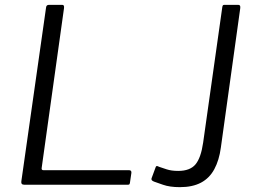

<svg xmlns="http://www.w3.org/2000/svg" viewBox="-20 -762 1046 792"><path d="M170 -731Q171 -742 182 -742H237Q246 -742 244 -728L152 -70Q150 -60 159 -60H512Q523 -60 522 -49L516 -8Q515 -3 513.5 -1.5Q512 0 507 0H80Q66 0 68 -14L170 -731ZM891 -153Q884 -101 864 -64Q844 -27 809 -8.5Q774 10 722 10Q680 10 652 0Q624 -10 615 -13Q608 -16 606 -19Q604 -22 605 -26L622 -72Q623 -76 626 -77Q629 -78 636 -74Q648 -70 667.5 -63.5Q687 -57 715 -57Q764 -57 786.5 -84Q809 -111 818 -174L897 -733Q898 -739 900 -740.5Q902 -742 906 -742H963Q973 -742 971 -728L891 -153Z"/></svg>

Font: Libre Franklin Light
Style: Italic
Weight: 300
Italic angle: -8°
Designer: Pablo Impallari, Rodrigo Fuenzalida, Nhung Nguyen
Foundry: Impallari Type
Version: Version 3.000